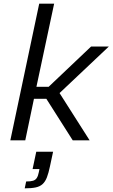

<svg xmlns="http://www.w3.org/2000/svg" viewBox="-20 -763 612 1044"><path d="M36.2 0 193.2 -743H274.4L178.1 -291.1H244.6L475.3 -510H571.8L303.8 -256.9L467.3 0H375.4L232.1 -225.6H164.6L117.4 0ZM114.4 261.1 122.2 223.8Q146.8 223.8 159.9 219.7Q173.1 215.6 180.1 204.6Q187.2 193.5 191.1 173.3L194.6 156.3H157.2L177.2 62H268.7L251.6 141.9Q244 178.1 235.1 201.3Q226.1 224.5 211.8 237.8Q197.5 251 174.2 256.1Q150.9 261.1 114.4 261.1Z"/></svg>

Font: Saira Thin
Style: Italic
Weight: 100
Italic angle: -12°
Designer: Hector Gatti with collaboration of the Omnibus-Type team
Foundry: Omnibus-Type
Version: Version 1.101